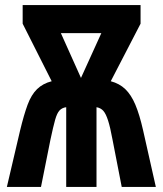

<svg xmlns="http://www.w3.org/2000/svg" viewBox="-20 -734 640 754"><path d="M59 -222Q74 -284 88.5 -323Q103 -362 125.5 -384Q148 -406 183 -415L69 -641V-714H532V-641L415 -415Q449 -406 472 -384Q495 -362 511.5 -323Q528 -284 542 -222L592 0H458L422 -185Q413 -234 404.5 -260.5Q396 -287 386 -298.5Q376 -310 359 -313V0H240V-313Q224 -311 214 -300.5Q204 -290 196.5 -263.5Q189 -237 178 -185L141 0H7ZM298 -428 378 -604H219Z"/></svg>

Font: Noto Sans Mono
Style: Bold
Weight: 700
Designer: Monotype Design Team
Foundry: Monotype Imaging Inc.
Version: Version 2.014